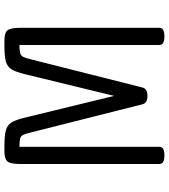

<svg xmlns="http://www.w3.org/2000/svg" viewBox="34 -814 785 894"><g transform="rotate(-90 427.0 -367.5)"><path d="M664 -18V-670Q639 -670 626.5 -666.5Q614 -663 608.5 -652Q603 -641 597 -616L466 -97Q460 -74 427 -74Q394 -74 388 -97L257 -616Q251 -641 245.5 -652.5Q240 -664 228 -667Q216 -670 190 -670V-18Q190 5 150 5Q110 5 110 -18V-668Q110 -712 122 -726Q134 -740 170 -740H192Q240 -740 265.5 -733.5Q291 -727 303.5 -706.5Q316 -686 326 -644L427 -229L528 -644Q538 -686 550.5 -706.5Q563 -727 588.5 -733.5Q614 -740 662 -740H684Q721 -740 732.5 -725.5Q744 -711 744 -665V-18Q744 5 704 5Q664 5 664 -18Z"/></g></svg>

Font: Offside
Style: Regular
Weight: 400
Designer: Eduardo Rodriguez Tunni
Foundry: Eduardo Rodriguez Tunni
Version: Version 1.002; ttfautohint (v1.8.4.7-5d5b);gftools[0.9.23]